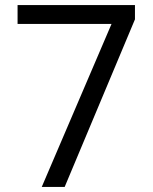

<svg xmlns="http://www.w3.org/2000/svg" viewBox="-20 -734 601 754"><path d="M49 -640V-714H510V-658L234 0H144L418 -640Z"/></svg>

Font: Noto Sans Oriya
Style: Regular
Weight: 400
Designer: Amélie Bonet and Sol Matas
Foundry: Google LLC
Version: Version 2.006